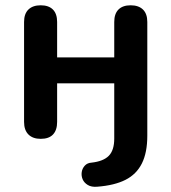

<svg xmlns="http://www.w3.org/2000/svg" viewBox="-20 -517 648 726"><path d="M348 189Q326 191 312 182.5Q298 174 292.5 161Q287 148 289 134Q291 120 300.5 109.5Q310 99 326 98Q371 93 391.5 72Q412 51 412 7V-202H196V-56Q196 -25 180.5 -8.5Q165 8 134 8Q104 8 87.5 -8.5Q71 -25 71 -56V-434Q71 -465 87.5 -481Q104 -497 134 -497Q164 -497 180 -481Q196 -465 196 -434V-300H412V-434Q412 -465 428 -481Q444 -497 474 -497Q504 -497 520.5 -481Q537 -465 537 -434V-4Q537 60 516.5 101Q496 142 454.5 163Q413 184 348 189Z"/></svg>

Font: Nunito
Style: Bold
Weight: 700
Designer: Vernon Adams
Foundry: Vernon Adams
Version: Version 3.602